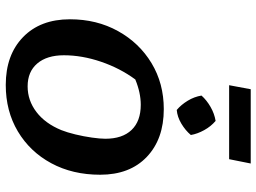

<svg xmlns="http://www.w3.org/2000/svg" viewBox="-132 -749 891 667"><g transform="rotate(90 313.5 -415.5)"><path d="M275 10Q171 10 109 -50Q47 -110 47 -213Q47 -306 88 -380Q129 -454 199.5 -496.5Q270 -539 359 -539Q463 -539 525 -480Q587 -421 587 -318Q587 -222 547 -148Q507 -74 436.5 -32Q366 10 275 10ZM280 -66Q329 -66 369 -96.5Q409 -127 432 -183Q440 -203 447 -232Q454 -261 458 -289.5Q462 -318 462 -336Q462 -395 431.5 -427Q401 -459 344 -459Q302 -459 256 -440Q217 -387 194.5 -321Q172 -255 172 -192Q172 -133 200.5 -99.5Q229 -66 280 -66ZM276 -766 290 -841H548L533 -766ZM400 -719Q419 -703 432 -679.5Q445 -656 449 -633Q433 -614 409.5 -600Q386 -586 362 -584Q344 -599 330 -622Q316 -645 312 -670Q328 -688 351.5 -701.5Q375 -715 400 -719Z"/></g></svg>

Font: Piazzolla SC SemiBold
Style: Italic
Weight: 600
Italic angle: -11.3°
Designer: Juan Pablo del Peral
Foundry: Huerta Tipografica
Version: Version 1.330